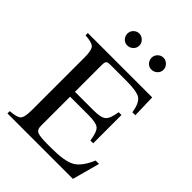

<svg xmlns="http://www.w3.org/2000/svg" viewBox="-244 -995 1118 1118"><g transform="rotate(45 314.5 -436.0)"><path d="M434 -773Q414 -773 400 -787.5Q386 -802 386 -823Q386 -843 400.5 -857.5Q415 -872 435 -872Q455 -872 470 -857Q485 -842 485 -822Q485 -802 470 -787.5Q455 -773 434 -773ZM235 -773Q215 -773 201 -787.5Q187 -802 187 -823Q187 -843 201.5 -857.5Q216 -872 236 -872Q256 -872 271 -857Q286 -842 286 -822Q286 -802 271 -787.5Q256 -773 235 -773ZM607 -169 561 0H22V-19Q79 -23 94 -39.5Q109 -56 109 -114V-550Q109 -606 93.5 -623Q78 -640 22 -643V-662H552L556 -519H532Q521 -586 492.5 -605Q464 -624 377 -624H246Q224 -624 217.5 -617.5Q211 -611 211 -588V-367H362Q425 -367 445.5 -385Q466 -403 475 -463H498V-230H475Q466 -293 446 -310Q426 -327 362 -327H211V-85Q211 -55 232 -46.5Q253 -38 312 -38H348Q455 -38 500 -63.5Q545 -89 579 -169Z"/></g></svg>

Font: STIX Math
Style: Regular
Weight: 400
Designer: MicroPress Inc., with final additions and corrections provided by Coen Hoffman, Elsevier (retired)
Version: Version 1.1.1